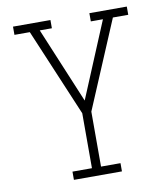

<svg xmlns="http://www.w3.org/2000/svg" viewBox="-82 -805 765 874"><g transform="rotate(-10 300.0 -367.5)"><path d="M189 0V-38H279V-292L108 -697H37V-735H210V-697H154L300 -347L446 -697H390V-735H563V-697H492L321 -292V-38H411V0Z"/></g></svg>

Font: Iosevka Etoile Extralight
Style: Regular
Weight: 200
Designer: Belleve Invis
Foundry: Belleve Invis
Version: Version 22.1.2; ttfautohint (v1.8.4)